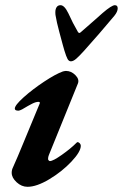

<svg xmlns="http://www.w3.org/2000/svg" viewBox="-20 -705 473 739"><path d="M25 -40Q25 -51 30 -61Q48 -101 69 -152.5Q90 -204 99 -225L133 -307Q135 -313 128 -313Q118 -313 104 -306Q90 -299 65 -284Q55 -279 51 -279Q37 -279 37 -287Q37 -300 71 -330.5Q105 -361 149.5 -390.5Q194 -420 222 -430Q230 -432 234 -432Q254 -432 270 -416Q286 -400 280 -384L168 -108Q165 -101 165 -93Q165 -90 167.5 -87.5Q170 -85 172 -85Q184 -85 218 -109Q252 -133 274 -155Q277 -158 278 -158Q283 -158 287 -153.5Q291 -149 291 -144Q291 -121 254.5 -82.5Q218 -44 169.5 -15Q121 14 86 14Q63 14 44 -3.5Q25 -21 25 -40ZM228 -510 222 -531Q218 -546 208 -583Q198 -620 194 -645Q193 -649 193 -658Q193 -670 198 -677.5Q203 -685 213 -685Q228 -685 243 -654Q260 -616 280 -582Q283 -578 285 -578Q288 -578 292 -582L348 -631L375 -655Q410 -685 422 -685Q433 -685 433 -673Q433 -660 420 -644Q359 -571 304 -510Q285 -489 273.5 -479Q262 -469 253 -469Q245 -469 240 -478Q235 -487 228 -510Z"/></svg>

Font: EB Garamond
Style: Bold Italic
Weight: 700
Italic angle: -17.2°
Designer: Georg Duffner and Octavio Pardo
Foundry: Georg Duffner
Version: Version 1.000